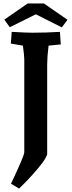

<svg xmlns="http://www.w3.org/2000/svg" viewBox="-20 -895 418 1115"><path d="M121 -11V-551Q121 -572 113 -630L43 -642L48 -710Q138 -705 167 -705Q246 -705 328 -710L333 -637L262 -630Q254 -564 254 -521V-3Q254 18 205.5 77Q157 136 91 200L44 172Q121 9 121 -11ZM188 -812 37 -737 5 -781 141 -875H235L372 -780L339 -736Z"/></svg>

Font: Andada Pro ExtraBold
Style: Regular
Weight: 800
Designer: Carolina Giovagnoli
Foundry: Huerta Tipografica
Version: Version 3.005; ttfautohint (v1.8.4)